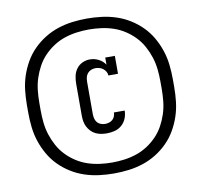

<svg xmlns="http://www.w3.org/2000/svg" viewBox="-97 -910 1193 1140"><g transform="rotate(-10 500.0 -340.0)"><path d="M499 -115Q481 -115 464 -118Q447 -121 431.5 -128.5Q416 -136 404 -148.5Q392 -161 384 -176.5Q376 -192 373 -209Q370 -226 370 -243V-437Q370 -460 375 -483.5Q380 -507 394 -526Q408 -545 429.5 -555Q451 -565 475 -565Q502 -565 527 -552.5Q552 -540 567 -517V-560H625V-452H567Q567 -464 560.5 -475Q554 -486 544.5 -493.5Q535 -501 523 -504.5Q511 -508 499 -508Q485 -508 472.5 -503Q460 -498 451 -487.5Q442 -477 439 -463.5Q436 -450 436 -437V-243Q436 -230 439 -216.5Q442 -203 450.5 -192.5Q459 -182 472 -177Q485 -172 499 -172Q510 -172 522 -175.5Q534 -179 543 -187Q552 -195 556.5 -206Q561 -217 561 -229V-230H626V-229Q626 -205 616.5 -182Q607 -159 588.5 -143Q570 -127 546.5 -121Q523 -115 499 -115ZM500 127Q456 127 411.5 121.5Q367 116 324.5 102Q282 88 244 64.5Q206 41 174.5 9.5Q143 -22 120.5 -61Q98 -100 84 -142Q70 -184 65 -228.5Q60 -273 60 -317V-363Q60 -407 65 -451.5Q70 -496 84 -538Q98 -580 120.5 -619Q143 -658 174.5 -689.5Q206 -721 244 -744.5Q282 -768 324.5 -782Q367 -796 411.5 -801.5Q456 -807 500 -807Q544 -807 588.5 -801.5Q633 -796 675.5 -782Q718 -768 756 -744.5Q794 -721 825.5 -689.5Q857 -658 879.5 -619Q902 -580 916 -538Q930 -496 935 -451.5Q940 -407 940 -363V-317Q940 -273 935 -228.5Q930 -184 916 -142Q902 -100 879.5 -61Q857 -22 825.5 9.5Q794 41 756 64.5Q718 88 675.5 102Q633 116 588.5 121.5Q544 127 500 127ZM500 61Q537 61 574.5 56Q612 51 647.5 39Q683 27 714.5 6.5Q746 -14 772 -41Q798 -68 816 -101Q834 -134 845.5 -169.5Q857 -205 861 -242.5Q865 -280 865 -317V-363Q865 -400 861 -437.5Q857 -475 845.5 -510.5Q834 -546 816 -579Q798 -612 772 -639Q746 -666 714.5 -686.5Q683 -707 647.5 -719Q612 -731 574.5 -736Q537 -741 500 -741Q463 -741 425.5 -736Q388 -731 352.5 -719Q317 -707 285.5 -686.5Q254 -666 228 -639Q202 -612 184 -579Q166 -546 154.5 -510.5Q143 -475 139 -437.5Q135 -400 135 -363V-317Q135 -280 139 -242.5Q143 -205 154.5 -169.5Q166 -134 184 -101Q202 -68 228 -41Q254 -14 285.5 6.5Q317 27 352.5 39Q388 51 425.5 56Q463 61 500 61Z"/></g></svg>

Font: Iosevka Etoile Medium
Style: Regular
Weight: 500
Designer: Belleve Invis
Foundry: Belleve Invis
Version: Version 22.1.2; ttfautohint (v1.8.4)